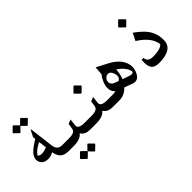

<svg xmlns="http://www.w3.org/2000/svg" viewBox="-27 -1100 1826 1826"><g transform="rotate(-45 886.0 -187.0)"><path d="M221.7 -450.2 176.3 -494.1 133.3 -450.2Q128.4 -445.3 123 -450.2L79.6 -491.7Q76.7 -499 79.6 -502L123 -544.9Q127.9 -549.8 133.3 -544.9L178.2 -500L223.1 -544.9Q228 -549.8 232.9 -544.9L274.9 -503.4Q280.3 -498 274.9 -492.7L231.4 -450.2Q230.5 -447.8 227.3 -447.8Q224.1 -447.8 221.7 -450.2ZM92.3 -179.2Q106 -162.6 134.5 -162.6Q163.1 -162.6 204.1 -177.7L194.3 -259.8Q121.1 -225.6 92.3 -179.2ZM334 -83.5H351.1V0H334Q271 0 243.7 -31.2Q220.2 -58.6 212.4 -104Q179.2 -84 142.6 -84Q73.2 -84 55.7 -141.6Q52.7 -160.2 54.2 -169.9Q59.1 -206.5 95.7 -240Q132.3 -273.4 189 -307.6L186 -333.5L220.2 -399.9H225.1L255.9 -151.9Q260.3 -119.6 277.1 -101.6Q293.9 -83.5 334 -83.5Z M350.6 -83.5H417.5Q461.4 -83.5 481.4 -94.2Q501.5 -105 505.4 -126.5L514.2 -183.1L556.6 -200.2L547.9 -125Q547.9 -112.8 555.2 -104Q562.5 -95.2 574.7 -90.8Q597.2 -83.5 623 -83.5H653.8V0H624.5Q586.4 0 564 -10.7Q541.5 -21.5 525.4 -45.9Q490.7 0 401.4 0H350.6Q334.5 0 321.8 -12.7Q309.1 -25.4 309.1 -41.5Q310.1 -57.6 322.5 -70.6Q335 -83.5 350.6 -83.5ZM460.9 122.6 502.4 80.1Q508.3 74.2 514.2 80.1L555.7 121.6Q561.5 127.4 555.7 133.3L512.2 175.3Q507.3 180.2 502.4 175.3L460.9 133.3Q455.6 127.9 460.9 122.6ZM455.6 133.3 412.6 175.8Q407.7 180.7 402.3 175.8L358.9 134.3Q356 127.4 358.9 124.5L402.3 81.1Q407.2 76.2 412.6 81.1L455.6 122.6Q458 125 458 128.7Q458 132.3 455.6 133.3Z M755.4 -348.6Q750 -354 755.4 -359.4L800.3 -404.3Q805.2 -409.2 810.5 -404.3L854.5 -359.9Q860.4 -354.5 854.5 -348.6L810.5 -305.2Q805.2 -299.8 799.8 -305.2ZM653.8 -83.5H720.7Q764.6 -83.5 784.7 -94.2Q804.7 -105 808.6 -126.5L817.4 -183.1L859.9 -200.2L851.1 -125Q851.1 -112.8 858.4 -104Q865.7 -95.2 877.9 -90.8Q900.4 -83.5 926.3 -83.5H957V0H927.7Q889.6 0 867.2 -10.7Q844.7 -21.5 828.6 -45.9Q793.9 0 704.6 0H653.8Q637.7 0 625 -12.7Q612.3 -25.4 612.3 -41.5Q613.3 -57.6 625.7 -70.6Q638.2 -83.5 653.8 -83.5Z M1294.4 -112.3Q1289.1 -141.1 1264.4 -172.9Q1239.7 -204.6 1199.7 -230Q1199.7 -179.2 1177.7 -121.6L1247.1 -97.7Q1265.1 -92.3 1271 -92.3Q1294.4 -92.3 1294.4 -112.3ZM1061 -200.7Q1061 -164.6 1097.7 -150.9L1140.1 -134.8Q1148.9 -143.1 1153.3 -147.5Q1166 -160.2 1166 -175.8Q1166 -206.1 1152.1 -231Q1138.2 -255.9 1114.7 -255.9Q1084.5 -255.9 1064.5 -221.7Q1061 -204.6 1061 -200.7ZM956.1 -83.5H1007.8Q1030.3 -83.5 1049.3 -89.4Q1016.1 -113.3 1016.1 -164.1Q1016.1 -196.3 1032.2 -234.1Q1048.3 -272 1069.3 -294.9L1076.2 -382.3L1184.6 -325.7Q1260.3 -286.1 1293.9 -237.8Q1327.6 -189.5 1327.6 -140.1Q1327.6 -111.8 1318.8 -88.4Q1293 -18.6 1246.1 -18.6Q1230.5 -18.6 1211.4 -25.9L1133.8 -54.2Q1083 0 1013.7 0H956.1Q940.4 0 928 -12.7Q915.5 -25.4 915.5 -41.5Q915.5 -57.6 928 -70.6Q940.4 -83.5 956.1 -83.5Z M1501 -493.7Q1495.6 -499 1501 -504.4L1545.9 -549.3Q1550.8 -554.2 1556.2 -549.3L1600.1 -504.9Q1606 -499.5 1600.1 -493.7L1556.2 -450.2Q1550.8 -444.8 1545.4 -450.2ZM1434.1 -87.4Q1434.1 -98.6 1436 -124H1461.9Q1463.9 -67.9 1534.2 -66.9Q1592.3 -66.9 1626.2 -78.6Q1660.2 -90.3 1666.5 -106Q1652.3 -209 1521 -291L1558.6 -365.7Q1658.2 -295.4 1691.4 -229.5Q1707.5 -197.3 1713.4 -169.4Q1719.2 -141.6 1719.2 -107.9Q1719.2 -74.2 1705.1 -49.3Q1690.9 -24.4 1665 -10.3Q1615.2 16.6 1535.2 16.6Q1477.1 16.6 1455.6 -10Q1434.1 -36.6 1434.1 -87.4Z"/></g></svg>

Font: Farbod
Style: Regular
Weight: 400
Designer: Mohammad Saleh Souzanchi
Foundry: http://font-store.ir
Version: Version:3.2.5;RFB:1.2.5;Building:2016-06-12 13:21:07.028780